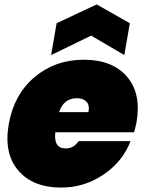

<svg xmlns="http://www.w3.org/2000/svg" viewBox="-20 -841 656 868"><path d="M328 -397Q268 -397 247 -334H380Q386 -366 370.5 -381.5Q355 -397 328 -397ZM570 -203Q536 -112 449 -52.5Q362 7 257 7Q128 7 62 -71Q-4 -149 20 -282Q44 -415 137 -493Q230 -571 359 -571Q488 -571 554 -494.5Q620 -418 597 -287Q590 -254 586 -243H230Q222 -170 277 -170Q314 -170 335 -203ZM567 -736 542 -592 392 -680 211 -592 236 -736 417 -821Z"/></svg>

Font: Poppins Black
Style: Italic
Weight: 900
Italic angle: -10°
Designer: Ninad Kale (Devanagari), Jonny Pinhorn (Latin)
Foundry: Indian Type Foundry
Version: Version 3.200;PS 1.000;hotconv 16.6.54;makeotf.lib2.5.65590